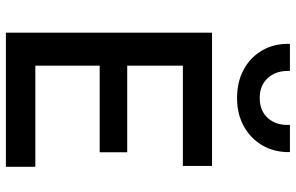

<svg xmlns="http://www.w3.org/2000/svg" viewBox="-196 -808 1004 652"><g transform="rotate(90 306.0 -482.0)"><path d="M91 0V-700H543.5V-601H203V-412H497V-318.5H203V-100H546.5V0ZM313 -785Q257.5 -785 215.5 -808Q173.5 -831 150.5 -871.5Q127.5 -912 129 -964.5H221Q219 -918.5 244.2 -890.2Q269.5 -862 313 -862Q356.5 -862 381.5 -890.2Q406.5 -918.5 404 -964.5H496.5Q497.5 -912.5 474.2 -872Q451 -831.5 409.2 -808.2Q367.5 -785 313 -785Z"/></g></svg>

Font: Geologica Cursive
Style: Regular
Weight: 400
Designer: Sindre Bremnes, Frode Helland
Foundry: Monokrom Skriftforlag AS
Version: Version 1.010;gftools[0.9.28]